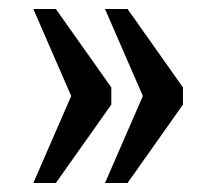

<svg xmlns="http://www.w3.org/2000/svg" viewBox="-20 -483 479 426"><path d="M213 -77 297 -270 213 -463H263L386 -289V-251L263 -77ZM54 -77 138 -270 54 -463H104L227 -289V-251L104 -77Z"/></svg>

Font: Noto Serif Bengali ExtraCondensed SemiBold
Style: Regular
Weight: 600
Width: 2
Designer: Juan Bruce, Universal Thirst, Indian Type Foundry and the Monotype Design Team.
Foundry: Monotype Imaging Inc.
Version: Version 2.003; ttfautohint (v1.8.4.7-5d5b)